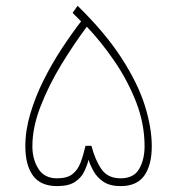

<svg xmlns="http://www.w3.org/2000/svg" viewBox="-20 -631 601 651"><path d="M280.3 -89.4Q275.4 -69.8 265.4 -49.1Q255.4 -28.3 234.1 -14.2Q212.9 0 173.8 0Q117.7 0 91.8 -35.6Q65.9 -71.3 65.9 -135.3Q65.9 -189 82.8 -245.6Q99.6 -302.2 127.4 -358.2Q155.3 -414.1 188.7 -465.1Q222.2 -516.1 254.9 -558.6L226.1 -587.4L243.2 -611.3Q337.9 -518.6 392.8 -433.1Q447.8 -347.7 471.2 -272.7Q494.6 -197.8 494.6 -135.3Q494.6 -71.8 469.5 -35.9Q444.3 0 388.7 0Q353 0 331.3 -14.4Q309.6 -28.8 297.9 -49.6Q286.1 -70.3 280.3 -89.4ZM89.8 -134.8Q89.8 -91.3 110.1 -58.8Q130.4 -26.4 173.3 -26.4Q207.5 -26.4 225.6 -40.5Q243.7 -54.7 253.2 -79.8Q262.7 -105 270 -136.7H290Q302.7 -87.9 324.2 -57.1Q345.7 -26.4 388.7 -26.4Q433.6 -26.4 451.9 -58.3Q470.2 -90.3 470.2 -134.8Q470.2 -211.9 441.2 -285.9Q412.1 -359.9 367.2 -425Q322.3 -490.2 274.4 -540.5Q230.5 -481.9 188 -412.1Q145.5 -342.3 117.7 -270.8Q89.8 -199.2 89.8 -134.8Z"/></svg>

Font: Vazirmatn RD FD Thin
Style: Regular
Weight: 100
Designer: Saber Rastikerdar
Foundry: Saber Rastikerdar
Version: Version 33.003